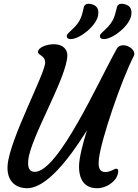

<svg xmlns="http://www.w3.org/2000/svg" viewBox="-20 -994 733 1019"><path d="M20.5 -118.7C13.7 -39.1 57.1 4.9 124.5 4.9C224.1 4.9 343.8 -145.5 441.4 -302.2C420.4 -234.9 399.4 -155.3 399.4 -109.9C399.4 -28.8 439 4.9 494.6 4.9C548.3 4.9 585.4 -30.8 596.7 -49.8C603 -61 607.4 -75.2 607.4 -85C607.4 -93.3 604.5 -98.6 597.2 -98.6C584.5 -98.6 570.3 -81.1 538.1 -81.1C511.7 -81.1 503.4 -100.6 503.4 -127.9C503.4 -134.8 503.9 -142.6 504.9 -150.4C516.1 -252 624 -568.8 689.9 -696.3C704.1 -723.1 666.5 -753.9 634.8 -753.9C621.1 -753.9 607.4 -749 600.6 -736.3C503.4 -564.5 290.5 -82 164.6 -82C135.3 -82 126.5 -104 129.9 -143.1C140.1 -262.2 337.4 -585.4 337.4 -701.2C337.4 -730 315.4 -759.3 266.6 -759.3C228 -759.3 181.6 -743.2 181.6 -716.8C181.6 -701.2 219.7 -699.2 219.7 -662.1C219.7 -603.5 32.2 -257.3 20.5 -118.7ZM532.7 -786.6C581.1 -788.1 666.5 -856.9 676.3 -911.6C683.1 -949.2 667.5 -968.3 632.8 -973.6C622.1 -975.6 604.5 -972.7 601.1 -957.5C588.9 -914.1 588.4 -882.8 537.6 -836.4C523.4 -822.8 511.7 -814 510.3 -804.7C509.3 -795.9 513.7 -786.1 532.7 -786.6ZM356.9 -786.6C405.3 -788.1 490.7 -856.9 500.5 -911.6C507.3 -949.2 491.7 -968.3 457 -973.6C446.3 -975.6 429.2 -972.7 425.3 -957.5C414.1 -913.6 412.6 -882.8 361.8 -836.4C347.7 -822.8 335.9 -814 334.5 -804.7C333.5 -795.9 337.9 -786.1 356.9 -786.6Z"/></svg>

Font: Courgette
Style: Regular
Weight: 400
Designer: Karolina Lach
Foundry: Karolina Lach
Version: Version 1.002